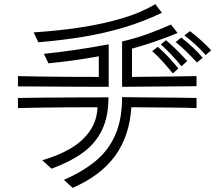

<svg xmlns="http://www.w3.org/2000/svg" viewBox="-20 -840 1044 931"><path d="M765 -778Q675 -735 581.5 -707Q488 -679 386 -662Q284 -645 166 -635L143 -683Q257 -690 367 -706.5Q477 -723 571.5 -751Q666 -779 733 -820ZM572 -639Q634 -653 695 -675Q756 -697 809 -721L841 -680Q735 -636 620 -604V-467Q718 -468 802 -469Q886 -470 933 -471V-422L572 -419ZM977 -573Q958 -596 928 -623.5Q898 -651 874 -668L901 -689Q929 -668 956 -643.5Q983 -619 1004 -596ZM935 -537Q910 -564 884.5 -589Q859 -614 832 -636L859 -658Q886 -637 913.5 -611.5Q941 -586 963 -560ZM860 -519Q839 -545 812 -573.5Q785 -602 760 -625L785 -645Q812 -622 837.5 -597Q863 -572 888 -544ZM459 -567Q399 -556 338 -547.5Q277 -539 215 -533L193 -579Q262 -586 341.5 -597.5Q421 -609 507 -625V-419Q420 -419 335 -419.5Q250 -420 180 -420.5Q110 -421 67 -421V-471Q103 -470 164 -469Q225 -468 301 -467.5Q377 -467 459 -467ZM818 -484Q796 -511 770.5 -539.5Q745 -568 718 -592L745 -613Q771 -591 797.5 -562.5Q824 -534 845 -508ZM933 -316Q886 -318 801 -318.5Q716 -319 617 -320Q608 -180 538 -84Q468 12 332 71L290 32Q382 -8 444.5 -60Q507 -112 539.5 -187Q572 -262 572 -369Q637 -368 706 -367.5Q775 -367 835.5 -366.5Q896 -366 933 -365ZM185 -63Q259 -84 318.5 -118Q378 -152 414 -202.5Q450 -253 453 -320Q373 -320 298 -319.5Q223 -319 163 -318Q103 -317 67 -316V-365Q111 -366 182 -366.5Q253 -367 337.5 -367.5Q422 -368 506 -368Q506 -275 474.5 -209.5Q443 -144 381.5 -99.5Q320 -55 230 -22Z"/></svg>

Font: Train One
Style: Regular
Weight: 400
Designer: Fontworks Inc.
Foundry: Fontworks Inc.
Version: Version 1.100